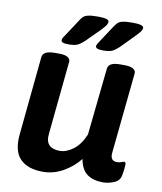

<svg xmlns="http://www.w3.org/2000/svg" viewBox="-82 -784 721 857"><g transform="rotate(10 278.5 -355.5)"><path d="M184 -573Q165 -573 158 -576.5Q151 -580 151 -586Q151 -592 155 -598.5Q159 -605 166 -615L212 -685Q219 -697 226.5 -704Q234 -711 249 -714.5Q264 -718 294 -718Q343 -718 343 -703Q343 -694 334.5 -683Q326 -672 311 -657L255 -601Q239 -586 225.5 -579.5Q212 -573 184 -573ZM340 -573Q322 -573 314.5 -576.5Q307 -580 307 -586Q307 -592 311.5 -598.5Q316 -605 322 -615L368 -685Q376 -697 383 -704Q390 -711 405 -714.5Q420 -718 450 -718Q500 -718 500 -703Q500 -694 491 -683Q482 -672 467 -657L412 -601Q396 -586 382.5 -579.5Q369 -573 340 -573ZM170 7Q101 7 66.5 -28.5Q32 -64 40 -141L75 -496Q78 -525 131 -525H151Q178 -525 190 -517Q202 -509 201 -497L168 -166Q164 -130 180 -114Q196 -98 228 -98Q258 -98 289 -121Q320 -144 340 -192L372 -496Q375 -525 427 -525H447Q474 -525 486.5 -517Q499 -509 498 -497L461 -133Q456 -93 488 -93Q500 -93 508.5 -96.5Q517 -100 520 -100Q528 -100 528 -89Q528 -86 527 -73.5Q526 -61 522 -38Q517 -13 491 -3Q465 7 443 7Q398 7 370.5 -13Q343 -33 335 -80Q305 -42 261.5 -17.5Q218 7 170 7Z"/></g></svg>

Font: Asap SemiBold
Style: Italic
Weight: 600
Italic angle: -6°
Designer: Pablo Cosgaya
Foundry: Omnibus-Type
Version: Version 3.001; ttfautohint (v1.8.3)